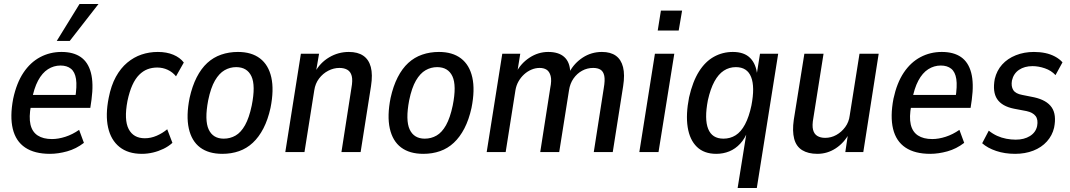

<svg xmlns="http://www.w3.org/2000/svg" viewBox="-20 -761 5355 961"><path d="M230 9Q153 9 106 -22.5Q59 -54 44 -116Q29 -178 46 -267Q63 -346 97.5 -397.5Q132 -449 181 -475Q230 -501 288 -501Q347 -501 384 -475.5Q421 -450 435 -397Q449 -344 438 -262L432 -221H117L127 -286H374L356 -268Q366 -330 360.5 -365.5Q355 -401 335 -417Q315 -433 283 -433Q249 -433 220 -414.5Q191 -396 170.5 -357.5Q150 -319 139 -259L135 -233Q124 -175 132.5 -138Q141 -101 168.5 -83Q196 -65 240 -65Q272 -65 307.5 -76.5Q343 -88 376 -111L400 -46Q361 -16 316 -3.5Q271 9 230 9ZM264 -556 378 -741H473L329 -556Z M690 9Q621 9 578 -25.5Q535 -60 521 -123Q507 -186 524 -271Q536 -333 560 -376.5Q584 -420 617 -447.5Q650 -475 688.5 -488Q727 -501 770 -501Q814 -501 847.5 -487Q881 -473 900 -448L861 -379Q844 -400 819.5 -411.5Q795 -423 767 -423Q741 -423 718.5 -414.5Q696 -406 676.5 -386.5Q657 -367 642.5 -335Q628 -303 618 -256Q600 -161 624 -115Q648 -69 705 -69Q735 -69 764 -81.5Q793 -94 817 -114L843 -46Q823 -28 798 -16Q773 -4 745.5 2.5Q718 9 690 9Z M1093 9Q1024 9 981.5 -23Q939 -55 925 -118Q911 -181 929 -271Q942 -330 964.5 -374Q987 -418 1017.5 -446Q1048 -474 1087 -487.5Q1126 -501 1171 -501Q1239 -501 1281.5 -468.5Q1324 -436 1338 -373.5Q1352 -311 1334 -221Q1321 -162 1298.5 -118.5Q1276 -75 1245.5 -46.5Q1215 -18 1176.5 -4.5Q1138 9 1093 9ZM1100 -67Q1132 -67 1159 -82.5Q1186 -98 1206.5 -134.5Q1227 -171 1240 -233Q1260 -333 1238.5 -379Q1217 -425 1162 -425Q1131 -425 1104 -409.5Q1077 -394 1056 -358Q1035 -322 1022 -259Q1003 -159 1024.5 -113Q1046 -67 1100 -67Z M1408 0 1486 -492H1577L1561 -399H1556Q1582 -447 1627.5 -474Q1673 -501 1726 -501Q1771 -501 1798.5 -482Q1826 -463 1836 -425.5Q1846 -388 1837 -330L1785 0H1689L1739 -321Q1746 -359 1740.5 -380.5Q1735 -402 1719 -411.5Q1703 -421 1679 -421Q1650 -421 1623 -407Q1596 -393 1577 -368Q1558 -343 1553 -309L1504 0Z M2099 9Q2030 9 1987.5 -23Q1945 -55 1931 -118Q1917 -181 1935 -271Q1948 -330 1970.5 -374Q1993 -418 2023.5 -446Q2054 -474 2093 -487.5Q2132 -501 2177 -501Q2245 -501 2287.5 -468.5Q2330 -436 2344 -373.5Q2358 -311 2340 -221Q2327 -162 2304.5 -118.5Q2282 -75 2251.5 -46.5Q2221 -18 2182.5 -4.5Q2144 9 2099 9ZM2106 -67Q2138 -67 2165 -82.5Q2192 -98 2212.5 -134.5Q2233 -171 2246 -233Q2266 -333 2244.5 -379Q2223 -425 2168 -425Q2137 -425 2110 -409.5Q2083 -394 2062 -358Q2041 -322 2028 -259Q2009 -159 2030.5 -113Q2052 -67 2106 -67Z M2416 0 2494 -492H2584L2569 -399H2564Q2587 -444 2630.5 -472.5Q2674 -501 2724 -501Q2776 -501 2804 -476Q2832 -451 2834 -402L2830 -400Q2854 -445 2897 -473Q2940 -501 2993 -501Q3036 -501 3062.5 -482Q3089 -463 3098.5 -425Q3108 -387 3099 -330L3047 0H2952L3002 -320Q3009 -360 3004.5 -381.5Q3000 -403 2986 -412Q2972 -421 2949 -421Q2919 -421 2893.5 -407Q2868 -393 2850.5 -368Q2833 -343 2828 -309L2779 0H2684L2734 -320Q2742 -359 2736 -381Q2730 -403 2716 -412Q2702 -421 2681 -421Q2660 -421 2640 -412.5Q2620 -404 2603.5 -389Q2587 -374 2575.5 -354Q2564 -334 2560 -310L2511 0Z M3272 -608 3288 -708H3394L3377 -608ZM3180 0 3258 -492H3355L3276 0Z M3672 180 3718 -106H3723Q3709 -68 3685 -42Q3661 -16 3630.5 -3.5Q3600 9 3565 9Q3504 9 3468 -26Q3432 -61 3422 -124.5Q3412 -188 3429 -274Q3447 -353 3478.5 -403Q3510 -453 3553.5 -477Q3597 -501 3648 -501Q3705 -501 3735 -470.5Q3765 -440 3770 -385L3767 -386L3784 -492H3875L3768 180ZM3601 -67Q3635 -67 3662 -84Q3689 -101 3709 -138.5Q3729 -176 3741 -233Q3759 -326 3739.5 -375.5Q3720 -425 3663 -425Q3630 -425 3603 -407.5Q3576 -390 3556 -353.5Q3536 -317 3523 -259Q3505 -165 3524.5 -116Q3544 -67 3601 -67Z M4071 9Q4025 9 3995 -9.5Q3965 -28 3955 -66.5Q3945 -105 3953 -161L4006 -492H4102L4051 -170Q4044 -133 4049.5 -111.5Q4055 -90 4071 -80.5Q4087 -71 4110 -71Q4140 -71 4166 -85.5Q4192 -100 4210.5 -125Q4229 -150 4233 -183L4282 -492H4378L4301 0H4211L4225 -94H4231Q4205 -46 4163 -18.5Q4121 9 4071 9Z M4636 9Q4559 9 4512 -22.5Q4465 -54 4450 -116Q4435 -178 4452 -267Q4469 -346 4503.5 -397.5Q4538 -449 4587 -475Q4636 -501 4694 -501Q4753 -501 4790 -475.5Q4827 -450 4841 -397Q4855 -344 4844 -262L4838 -221H4523L4533 -286H4780L4762 -268Q4772 -330 4766.5 -365.5Q4761 -401 4741 -417Q4721 -433 4689 -433Q4655 -433 4626 -414.5Q4597 -396 4576.5 -357.5Q4556 -319 4545 -259L4541 -233Q4530 -175 4538.5 -138Q4547 -101 4574.5 -83Q4602 -65 4646 -65Q4678 -65 4713.5 -76.5Q4749 -88 4782 -111L4806 -46Q4767 -16 4722 -3.5Q4677 9 4636 9Z M5061 9Q5009 9 4966 -5.5Q4923 -20 4896 -44L4929 -107Q4949 -91 4971 -81Q4993 -71 5017 -66.5Q5041 -62 5064 -62Q5106 -62 5135 -80Q5164 -98 5171 -130Q5177 -162 5163.5 -180Q5150 -198 5118 -205L5055 -217Q4995 -229 4971 -265Q4947 -301 4959 -366Q4969 -408 4996 -438Q5023 -468 5064.5 -484.5Q5106 -501 5155 -501Q5185 -501 5211.5 -495.5Q5238 -490 5260.5 -478Q5283 -466 5298 -449L5263 -385Q5242 -408 5210 -419Q5178 -430 5148 -430Q5108 -430 5080.5 -411.5Q5053 -393 5045 -358Q5040 -329 5051.5 -310.5Q5063 -292 5096 -286L5156 -274Q5219 -260 5244 -223.5Q5269 -187 5256 -122Q5247 -83 5220 -53Q5193 -23 5152 -7Q5111 9 5061 9Z"/></svg>

Font: Nunito Sans 10pt Condensed SemiBold
Style: Italic
Weight: 600
Width: 3
Italic angle: -9°
Designer: Vernon Adams
Foundry: Vernon Adams
Version: Version 3.101;gftools[0.9.27]